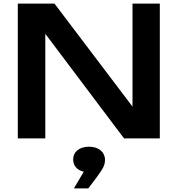

<svg xmlns="http://www.w3.org/2000/svg" viewBox="-20 -770 989 1068"><path d="M283 -750H79V0H232V-582L670 0H869V-750H717V-177ZM471 278 515 220C552 169 564 151 564 119C564 76 529 46 475 46C421 46 387 75 387 117C387 152 409 177 446 185L391 278Z"/></svg>

Font: Bounded Med
Style: Regular
Weight: 500
Designer: Vlad Churkin
Version: Version 3.0